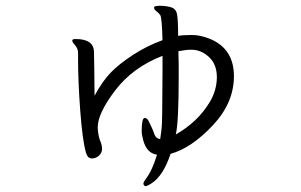

<svg xmlns="http://www.w3.org/2000/svg" viewBox="-20 -562 1040 664"><path d="M470 -109Q470 -97 475 -78Q487 -32 523 -27Q506 29 484 57Q476 68 476 73Q476 78 482 82Q489 82 504 72Q544 47 570 -30Q642 -50 715.5 -128Q789 -206 789 -298.5Q789 -391 710 -426Q674 -441 644 -441Q614 -441 596 -438Q596 -491 592.5 -511.5Q589 -532 571 -537Q553 -542 533.5 -542Q514 -542 513 -537V-535Q513 -529 520.5 -523.5Q528 -518 534 -510Q540 -502 542 -423Q489 -404 440.5 -372.5Q392 -341 363 -311Q334 -281 307 -231Q307 -281 306 -328Q305 -375 305 -381Q305 -427 242 -427Q231 -427 230 -423V-421Q230 -416 240 -405Q250 -394 250 -378V-356Q250 -280 257.5 -179Q265 -78 277 -35Q283 -14 297.5 -14Q312 -14 322.5 -24Q333 -34 333 -47Q333 -60 326.5 -75Q320 -90 318 -118V-122Q318 -170 378.5 -249.5Q439 -329 542 -369V-314L541 -181Q541 -130 537.5 -106.5Q534 -83 534 -81Q519 -83 514 -97.5Q509 -112 504.5 -121.5Q500 -131 494.5 -142.5Q489 -154 481 -154H480Q470 -153 470 -109ZM640 -390H642Q676 -390 703 -364.5Q730 -339 730 -295V-293Q729 -249 706 -210Q664 -140 588 -97Q598 -139 598 -295V-340Q598 -363 597 -385Q624 -390 640 -390Z"/></svg>

Font: LXGW WenKai Mono TC
Style: Regular
Weight: 400
Designer: LXGW / Fontworks Inc.
Foundry: LXGW / Fontworks Inc.
Version: Version 1.330